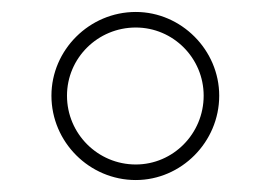

<svg xmlns="http://www.w3.org/2000/svg" viewBox="-20 -723 452 321"><path d="M207 -422C283 -422 346.5 -485.5 346.5 -563C346.5 -639.5 283 -703 207 -703C129.5 -703 66 -639.5 66 -563C66 -485.5 129.5 -422 207 -422ZM92 -563C92 -626 143.5 -677 207 -677C269.5 -677 320.5 -626 320.5 -563C320.5 -499.5 269.5 -448 207 -448C143.5 -448 92 -499.5 92 -563Z"/></svg>

Font: HK Grotesk ExtraLight
Style: Regular
Weight: 200
Designer: Alfredo Marco Pradil
Foundry: Hanken Design Co.
Version: Version 3.001;FEAKit 1.0